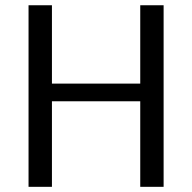

<svg xmlns="http://www.w3.org/2000/svg" viewBox="-20 -722 743 742"><path d="M522 -330.6H180.7V0H90.3V-701.7H180.7V-398.9H522V-701.7H612.3V0H522Z"/></svg>

Font: Mako
Style: Regular
Weight: 400
Designer: vernon adams
Foundry: vernon adams
Version: Version 1.000